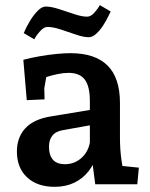

<svg xmlns="http://www.w3.org/2000/svg" viewBox="-20 -712 579 742"><path d="M191.5 10Q123.9 10 84.6 -26.7Q45.3 -63.5 45.3 -126.5Q45.3 -180.5 77.5 -215.9Q109.7 -251.4 178 -262.4L342.2 -289.5V-230.3L225.6 -209.5Q196.3 -205.1 182.8 -188.4Q169.3 -171.6 169.3 -145.6Q169.3 -112.1 184.6 -94.7Q200 -77.4 230.9 -77.4Q266.7 -77.4 293.5 -100.5Q320.3 -123.7 327.3 -161V-321.1Q327.3 -378.5 307.7 -404.4Q288.2 -430.4 244.6 -430.4Q225.5 -430.4 202.8 -425.7Q180.1 -421.1 159.7 -414.4Q139.4 -407.7 128.4 -402.3L167 -462.5L151.2 -370.3L152.2 -328L83.4 -325L70.2 -480.9Q100.2 -488.9 132.7 -494.5Q165.3 -500.2 196.2 -503.3Q227.2 -506.5 252.1 -506.5Q347.5 -506.5 395.5 -458.9Q443.6 -411.4 443.6 -313.7V-182.5Q443.6 -133.6 449.1 -95.7Q454.6 -57.7 458.6 -36.2L402.7 -75.7L516.6 -64.1L510.6 0H348.1L331.3 -127L355.6 -117.9Q345.4 -79.7 322.5 -50.5Q299.5 -21.4 266.5 -5.7Q233.4 10 191.5 10ZM112.5 -560 71.7 -584.2Q81.2 -606.7 95.3 -630.3Q109.4 -653.9 125.7 -670.3Q141.9 -686.7 156.5 -686.7Q177.2 -686.7 207.2 -677.2Q237.1 -667.7 266.5 -657.6Q296 -647.6 316.6 -647.6Q331 -647.6 344.7 -663Q358.5 -678.3 365.8 -692.3L407.8 -667.5Q405.2 -662.8 397.7 -647.2Q390.2 -631.5 378.2 -613Q366.2 -594.5 351.8 -581.4Q337.3 -568.2 322.9 -568.2Q302.6 -568.2 273.2 -578.4Q243.7 -588.5 214.3 -598.2Q184.8 -607.9 163.5 -607.9Q149.8 -607.9 135.1 -591.6Q120.3 -575.4 112.5 -560Z"/></svg>

Font: Andada Pro
Style: Regular
Weight: 400
Designer: Carolina Giovagnoli
Foundry: Huerta Tipografica
Version: Version 3.003